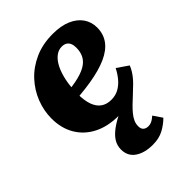

<svg xmlns="http://www.w3.org/2000/svg" viewBox="-219 -631 982 982"><g transform="rotate(-45 272.5 -140.0)"><path d="M314 -70.8Q344.8 -70.8 368.7 -84.1Q392.6 -97.4 411.4 -119.8Q430.2 -142.2 444.4 -170.4L504.8 -128.8Q499.4 -114.8 491.4 -101.5Q483.4 -88.2 473.5 -75.7Q463.6 -63.2 450.6 -50.2Q429.8 -29.4 409.8 -11.3Q389.8 6.8 372.8 23.4Q355.8 40 342.6 56.1Q329.4 72.2 322.3 88.2Q315.2 104.2 315.2 121.8Q315.2 141 325.5 149.9Q335.8 158.8 352.4 158.8Q364 158.8 373.5 154.8Q383 150.8 390.9 144.9Q398.8 139 404.6 133.8L437.2 181.8Q412.2 207 379.5 224.5Q346.8 242 301 242Q242.4 242 205.6 216.8Q168.8 191.6 168.8 143.6Q168.8 115.4 183.1 91.8Q197.4 68.2 227.5 45.9Q257.6 23.6 305.8 1.1Q354 -21.4 421.8 -46.2L405.4 -16.8Q380.4 -2.6 349.7 5.3Q319 13.2 282.8 13.2Q204.8 13.2 148.1 -15.7Q91.4 -44.6 60.5 -97Q29.6 -149.4 29.6 -219.2Q29.6 -275.4 50.6 -329.5Q71.6 -383.6 111.8 -426.9Q152 -470.2 209.5 -495.9Q267 -521.6 340 -521.6Q399.8 -521.6 440.7 -503.7Q481.6 -485.8 502.9 -454.8Q524.2 -423.8 524.2 -383.6Q524.2 -337.4 499.3 -303.1Q474.4 -268.8 424.3 -246.3Q374.2 -223.8 299.1 -211.5Q224 -199.2 123.6 -195.6L133.4 -255Q201.2 -257.2 247.8 -266.4Q294.4 -275.6 322.5 -291.4Q350.6 -307.2 363.3 -330.9Q376 -354.6 376 -386.4Q376 -404 370.8 -416.6Q365.6 -429.2 354.7 -436.1Q343.8 -443 326.4 -443Q302.4 -443 281.7 -426.7Q261 -410.4 245.8 -380.4Q230.6 -350.4 221.8 -308.4Q213 -266.4 213 -214.4Q213 -166.2 224.6 -134.2Q236.2 -102.2 258.8 -86.5Q281.4 -70.8 314 -70.8Z"/></g></svg>

Font: Roboto Serif 20pt
Style: Italic
Weight: 400
Italic angle: -10°
Designer: Greg Gazdowicz
Foundry: Commercial Type
Version: Version 1.008